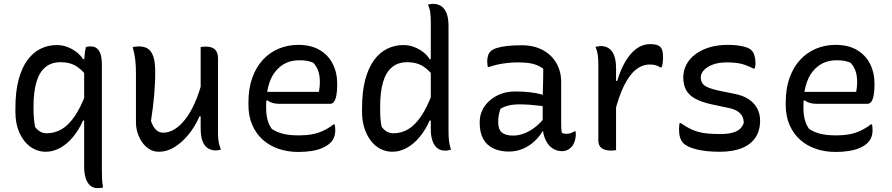

<svg xmlns="http://www.w3.org/2000/svg" viewBox="-20 -777 4630 997"><path d="M426 -533Q433 -535 439.5 -535.5Q446 -536 453 -536Q469 -536 481.5 -527Q494 -518 501.5 -497.5Q509 -477 509 -441Q509 -371 509 -303Q509 -235 509 -168Q509 -101 509 -34.5Q509 32 509 101Q509 133 510 153.5Q511 174 515 197Q507 198 501 199Q495 200 488 200Q464 200 448.5 186.5Q433 173 425 148Q417 123 417 92Q417 24 417 -41.5Q417 -107 417 -172.5Q417 -238 417 -304Q417 -370 417 -437Q417 -459 418 -475.5Q419 -492 421 -506Q423 -520 426 -533ZM428 -152 411 -151Q391 -105 361 -68Q331 -31 294 -10Q257 11 218 11Q173 11 137 -15.5Q101 -42 80.5 -88.5Q60 -135 60 -195V-214Q60 -301 76.5 -363Q93 -425 122.5 -465Q152 -505 191 -524Q230 -543 275 -543Q304 -543 330 -533Q356 -523 377 -507Q398 -491 411 -470H428V-386Q397 -423 367 -438.5Q337 -454 294 -454Q247 -454 215.5 -428Q184 -402 169 -350.5Q154 -299 154 -223V-214Q154 -187 156 -164Q158 -141 162 -118Q174 -102 189 -93.5Q204 -85 223 -85Q263 -85 298.5 -105Q334 -125 366.5 -171.5Q399 -218 428 -296Z M702 -536Q728 -536 746.5 -525Q765 -514 775.5 -485.5Q786 -457 786 -403Q786 -371 784.5 -341.5Q783 -312 780.5 -282.5Q778 -253 774 -221Q770 -189 764 -149Q774 -119 789.5 -103.5Q805 -88 828 -88Q857 -88 886 -105.5Q915 -123 942 -157.5Q969 -192 991.5 -242.5Q1014 -293 1031 -359V-173H1016Q993 -120 959 -78.5Q925 -37 886 -13Q847 11 805 11Q778 11 756.5 -2Q735 -15 719.5 -36.5Q704 -58 695 -85.5Q686 -113 686 -141Q686 -184 686 -226Q686 -268 686 -310.5Q686 -353 686 -394Q686 -435 682.5 -465.5Q679 -496 669 -533Q678 -534 685.5 -535Q693 -536 702 -536ZM1047 -535Q1070 -535 1084.5 -528Q1099 -521 1105.5 -507Q1112 -493 1112 -472Q1112 -405 1112 -341Q1112 -277 1112 -215Q1112 -153 1112 -91Q1112 -70 1113.5 -54.5Q1115 -39 1118.5 -26Q1122 -13 1127 0Q1123 1 1118 2Q1113 3 1108.5 3.5Q1104 4 1099 4Q1078 4 1060 -7Q1042 -18 1032 -43Q1022 -68 1022 -111Q1022 -183 1022 -254.5Q1022 -326 1022 -396Q1022 -466 1022 -533Q1027 -534 1030.5 -534Q1034 -534 1038.5 -534.5Q1043 -535 1047 -535Z M1529 -544Q1594 -544 1639 -518Q1684 -492 1707.5 -446Q1731 -400 1731 -342V-338Q1731 -306 1727 -283.5Q1723 -261 1715 -249.5Q1707 -238 1695 -238H1428Q1409 -238 1393.5 -243Q1378 -248 1368 -256L1350 -246V-300H1636Q1638 -312 1639.5 -324Q1641 -336 1641 -348Q1641 -383 1633 -407Q1625 -431 1607 -451Q1591 -458 1575 -461Q1559 -464 1533 -464Q1456 -464 1409 -404.5Q1362 -345 1362 -227V-216Q1362 -183 1369 -156Q1376 -129 1391 -108Q1418 -90 1451 -82Q1484 -74 1532 -74Q1569 -74 1599.5 -79.5Q1630 -85 1658 -98Q1686 -111 1712 -131H1718Q1719 -125 1720 -118.5Q1721 -112 1721 -103Q1721 -80 1714.5 -64Q1708 -48 1696 -36Q1680 -20 1655 -9Q1630 2 1598 7Q1566 12 1529 12Q1474 12 1427 -4Q1380 -20 1345 -51Q1310 -82 1290 -128Q1270 -174 1270 -233V-244Q1270 -317 1290 -373Q1310 -429 1345.5 -467Q1381 -505 1428 -524.5Q1475 -544 1529 -544Z M2075 -543Q2104 -543 2130 -533Q2156 -523 2177 -507Q2198 -491 2211 -470H2228V-386Q2197 -423 2167 -438.5Q2137 -454 2094 -454Q2047 -454 2015.5 -428Q1984 -402 1969 -350.5Q1954 -299 1954 -223V-214Q1954 -186 1955.5 -163.5Q1957 -141 1962 -118Q1974 -102 1989 -93.5Q2004 -85 2023 -85Q2063 -85 2098 -105Q2133 -125 2165 -171Q2197 -217 2226 -295V-151H2211Q2191 -105 2161 -68Q2131 -31 2094 -10Q2057 11 2018 11Q1984 11 1955 -4Q1926 -19 1905 -47Q1884 -75 1872 -112.5Q1860 -150 1860 -195V-214Q1860 -301 1876.5 -363Q1893 -425 1922.5 -465Q1952 -505 1991 -524Q2030 -543 2075 -543ZM2230 -757Q2251 -757 2269 -746.5Q2287 -736 2298 -710.5Q2309 -685 2309 -641Q2309 -572 2309 -504.5Q2309 -437 2309 -369.5Q2309 -302 2309 -235Q2309 -168 2309 -100Q2309 -67 2311.5 -45.5Q2314 -24 2322 0Q2318 1 2314 2Q2310 3 2306 4Q2302 5 2298 5Q2294 5 2290 5Q2266 5 2249.5 -9Q2233 -23 2225 -48Q2217 -73 2217 -105Q2217 -179 2217 -248Q2217 -317 2217 -384.5Q2217 -452 2217 -520Q2217 -588 2217 -661Q2217 -692 2214 -713Q2211 -734 2202 -753Q2206 -754 2209.5 -754.5Q2213 -755 2216.5 -756Q2220 -757 2223.5 -757Q2227 -757 2230 -757Z M2894 -353Q2894 -326 2894 -299.5Q2894 -273 2894 -246Q2894 -219 2894 -192.5Q2894 -166 2894 -139Q2894 -124 2894.5 -112.5Q2895 -101 2897 -88Q2902 -85 2908 -83.5Q2914 -82 2920 -82Q2932 -82 2943 -85.5Q2954 -89 2963 -95H2969Q2969 -91 2969.5 -88Q2970 -85 2970 -80Q2970 -60 2963.5 -41.5Q2957 -23 2946 -12Q2936 -2 2924.5 3Q2913 8 2900 8Q2876 8 2857 -2Q2838 -12 2825 -30Q2812 -48 2805 -72Q2798 -96 2798 -122Q2798 -153 2798 -186Q2798 -219 2798 -243Q2798 -282 2799 -312Q2800 -342 2800.5 -368Q2801 -394 2801 -420Q2786 -432 2766.5 -439.5Q2747 -447 2723.5 -450Q2700 -453 2670 -453Q2641 -453 2614.5 -450Q2588 -447 2564.5 -442Q2541 -437 2519 -429H2513Q2512 -435 2511 -443Q2510 -451 2510 -458Q2510 -474 2514 -487.5Q2518 -501 2528 -511Q2538 -521 2560.5 -528Q2583 -535 2616 -538.5Q2649 -542 2689 -542Q2739 -542 2777 -527Q2815 -512 2841 -486Q2867 -460 2880.5 -426Q2894 -392 2894 -353ZM2567 -142Q2567 -106 2585.5 -89.5Q2604 -73 2645 -73Q2672 -73 2700.5 -83.5Q2729 -94 2758 -116Q2787 -138 2814 -174L2813 -95H2797Q2782 -69 2756.5 -44.5Q2731 -20 2696.5 -5Q2662 10 2622 10Q2575 10 2540.5 -7Q2506 -24 2488.5 -57Q2471 -90 2471 -138V-144Q2471 -176 2484.5 -204.5Q2498 -233 2523 -255Q2548 -277 2581.5 -289.5Q2615 -302 2656 -302Q2696 -302 2731.5 -298Q2767 -294 2792.5 -286.5Q2818 -279 2828 -272Q2834 -267 2837 -259.5Q2840 -252 2841.5 -242Q2843 -232 2843 -217Q2815 -224 2787 -227.5Q2759 -231 2731.5 -233Q2704 -235 2677 -235Q2644 -235 2620 -229Q2596 -223 2579 -212Q2574 -198 2570.5 -182Q2567 -166 2567 -145Z M3171 -357H3185Q3203 -417 3228.5 -459.5Q3254 -502 3286 -525Q3318 -548 3356 -548Q3375 -548 3388 -544.5Q3401 -541 3408 -534Q3416 -526 3419.5 -513.5Q3423 -501 3423 -479Q3423 -472 3422.5 -465Q3422 -458 3421.5 -452Q3421 -446 3419.5 -439.5Q3418 -433 3415 -427H3409Q3399 -434 3386 -438Q3373 -442 3354 -442Q3315 -442 3281.5 -415Q3248 -388 3220.5 -332.5Q3193 -277 3171 -189ZM3179 3Q3174 3 3170 3.5Q3166 4 3162.5 4.5Q3159 5 3155 5Q3137 5 3124 1.5Q3111 -2 3103 -8.5Q3095 -15 3091 -25Q3087 -35 3087 -47Q3087 -89 3087 -129Q3087 -169 3087 -208.5Q3087 -248 3087 -287Q3087 -326 3087 -364.5Q3087 -403 3087 -442Q3087 -472 3084 -493Q3081 -514 3072 -534Q3077 -535 3082 -535.5Q3087 -536 3091.5 -537Q3096 -538 3100 -538Q3122 -538 3140 -527Q3158 -516 3168.5 -490.5Q3179 -465 3179 -422Q3179 -378 3179 -335Q3179 -292 3179 -248.5Q3179 -205 3179 -162.5Q3179 -120 3179 -78.5Q3179 -37 3179 3Z M3722 -81Q3771 -81 3801 -94Q3831 -107 3842 -138Q3842 -159 3834 -174Q3826 -189 3808.5 -200Q3791 -211 3761 -217L3676 -235Q3622 -247 3589.5 -265Q3557 -283 3542.5 -310Q3528 -337 3528 -375Q3528 -410 3544 -441Q3560 -472 3590.5 -495Q3621 -518 3663.5 -531Q3706 -544 3760 -544Q3794 -544 3818.5 -540Q3843 -536 3859 -530Q3875 -524 3882 -516Q3890 -509 3894 -499Q3898 -489 3900.5 -476Q3903 -463 3903 -447Q3903 -441 3902 -434Q3901 -427 3899 -421H3893Q3872 -431 3852.5 -438.5Q3833 -446 3810 -449.5Q3787 -453 3754 -453Q3711 -453 3681 -441.5Q3651 -430 3635 -412.5Q3619 -395 3619 -375Q3619 -359 3626 -346.5Q3633 -334 3654.5 -324Q3676 -314 3719 -305L3793 -290Q3840 -281 3869 -261Q3898 -241 3912.5 -213Q3927 -185 3927 -151Q3927 -99 3903 -63Q3879 -27 3832.5 -8Q3786 11 3718 11Q3683 11 3653 8Q3623 5 3598.5 -1Q3574 -7 3556.5 -15Q3539 -23 3528 -34Q3517 -45 3511.5 -63Q3506 -81 3506 -106Q3506 -117 3507 -124.5Q3508 -132 3509 -138H3515Q3539 -121 3560.5 -110Q3582 -99 3605 -92.5Q3628 -86 3656 -83.5Q3684 -81 3722 -81Z M4319 -544Q4384 -544 4429 -518Q4474 -492 4497.5 -446Q4521 -400 4521 -342V-338Q4521 -306 4517 -283.5Q4513 -261 4505 -249.5Q4497 -238 4485 -238H4218Q4199 -238 4183.5 -243Q4168 -248 4158 -256L4140 -246V-300H4426Q4428 -312 4429.5 -324Q4431 -336 4431 -348Q4431 -383 4423 -407Q4415 -431 4397 -451Q4381 -458 4365 -461Q4349 -464 4323 -464Q4246 -464 4199 -404.5Q4152 -345 4152 -227V-216Q4152 -183 4159 -156Q4166 -129 4181 -108Q4208 -90 4241 -82Q4274 -74 4322 -74Q4359 -74 4389.5 -79.5Q4420 -85 4448 -98Q4476 -111 4502 -131H4508Q4509 -125 4510 -118.5Q4511 -112 4511 -103Q4511 -80 4504.5 -64Q4498 -48 4486 -36Q4470 -20 4445 -9Q4420 2 4388 7Q4356 12 4319 12Q4264 12 4217 -4Q4170 -20 4135 -51Q4100 -82 4080 -128Q4060 -174 4060 -233V-244Q4060 -317 4080 -373Q4100 -429 4135.5 -467Q4171 -505 4218 -524.5Q4265 -544 4319 -544Z"/></svg>

Font: Recursive Casual
Style: Regular
Weight: 400
Version: Version 1.047